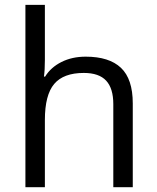

<svg xmlns="http://www.w3.org/2000/svg" viewBox="-20 -780 654 800"><path d="M452.1 0V-346.2Q452.1 -411.6 422.4 -443.8Q392.6 -476.1 329.1 -476.1Q244.6 -476.1 205.8 -430.2Q167 -384.3 167 -279.8V0H85.9V-759.8H167V-529.8Q167 -488.3 163.1 -460.9H168Q191.9 -499.5 236.1 -521.7Q280.3 -543.9 336.9 -543.9Q435.1 -543.9 484.1 -497.3Q533.2 -450.7 533.2 -349.1V0Z"/></svg>

Font: f3_58770 
Style: Regular
Weight: 400
Foundry: Ascender Corporation
Version: Version 1.10